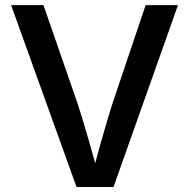

<svg xmlns="http://www.w3.org/2000/svg" viewBox="-20 -748 756 768"><path d="M286.1 0 24.4 -727.5H153.8L290.5 -333.5Q307.1 -282.7 327.6 -212.4Q348.1 -142.1 373.5 -49.3H348.6Q373.5 -144 393.6 -213.4Q413.6 -282.7 429.7 -333.5L562.5 -727.5H691.9L434.1 0Z"/></svg>

Font: Inter
Style: 540
Weight: 540
Designer: Rasmus Andersson
Foundry: rsms
Version: Version 4.001;git-66647c0bb